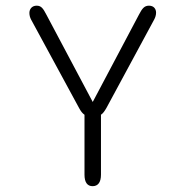

<svg xmlns="http://www.w3.org/2000/svg" viewBox="-20 -646 659 676"><path d="M306 9.5C325 9.5 335.5 -4 335.5 -31V-242C343 -247 348 -254.5 354.5 -265.5L523 -577.5C527 -585 529.5 -593 529.5 -601.5C529.5 -614 522 -626 504.5 -626C488 -626 480.5 -616 469 -594L306.5 -287L143.5 -594C132 -616 125.5 -626 109 -626C92 -626 83.5 -613.5 83.5 -600.5C83.5 -592.5 85.5 -584.5 89.5 -577L258.5 -265.5C264.5 -254.5 270 -247 277.5 -242V-31C277.5 -4 287.5 9.5 306 9.5Z"/></svg>

Font: RTM Light Light
Style: Regular
Weight: 300
Designer: after Tyler Finck
Foundry: An Endless Supply
Version: Version 1.000;Glyphs 3.2.1 (3258)